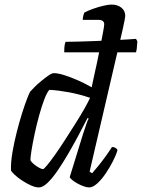

<svg xmlns="http://www.w3.org/2000/svg" viewBox="-20 -820 621 840"><path d="M261 -591Q261 -614 263 -623.5Q265 -633 267 -637Q289 -637 323.5 -638Q358 -639 398 -640.5Q438 -642 475.5 -644Q513 -646 540 -647.5Q567 -649 575 -650L581 -639Q580 -621 578.5 -609Q577 -597 575 -591ZM150 0Q135 0 115 -9Q95 -18 75.5 -31Q56 -44 43 -56.5Q30 -69 28 -75Q27 -110 34.5 -154Q42 -198 53.5 -243Q65 -288 77 -326Q89 -364 99 -389.5Q109 -415 112 -419Q117 -425 130.5 -438.5Q144 -452 161 -466Q178 -480 192.5 -490Q207 -500 216 -500Q234 -500 262 -491Q290 -482 321 -468.5Q352 -455 381 -438Q383 -449 389.5 -478Q396 -507 404 -544Q412 -581 419 -617Q426 -653 431 -680Q436 -707 436 -714Q436 -723 429.5 -728Q423 -733 412 -733H342Q342 -741 344.5 -751Q347 -761 349 -765Q364 -773 386 -781Q408 -789 431 -794.5Q454 -800 468 -800Q494 -800 511 -786.5Q528 -773 528 -750Q528 -747 525 -730.5Q522 -714 516 -688L372 -69L383 -62Q392 -72 408 -91.5Q424 -111 441 -134.5Q458 -158 470 -177Q479 -177 486 -172.5Q493 -168 494 -163Q488 -142 474 -114.5Q460 -87 442 -60.5Q424 -34 405 -17Q386 0 370 0Q360 0 346 -5Q332 -10 318.5 -17.5Q305 -25 296 -32.5Q287 -40 285 -45L343 -233Q351 -256 357.5 -276Q364 -296 368 -301L363 -304Q346 -270 324 -229Q302 -188 278.5 -147.5Q255 -107 232 -73.5Q209 -40 188 -20Q167 0 150 0ZM168 -80Q172 -80 186.5 -97.5Q201 -115 221.5 -144Q242 -173 264.5 -208Q287 -243 309.5 -278.5Q332 -314 349 -344Q366 -374 374 -392Q327 -408 280.5 -416.5Q234 -425 196 -427Q185 -415 173.5 -384.5Q162 -354 151 -314Q140 -274 131.5 -234Q123 -194 118 -163Q113 -132 113 -119Q118 -110 129 -101Q140 -92 151.5 -86Q163 -80 168 -80Z"/></svg>

Font: Texturina 12pt
Style: Italic
Weight: 400
Italic angle: -11°
Designer: Guillermo Torres Carreño
Foundry: Omnibus-Type
Version: Version 1.002